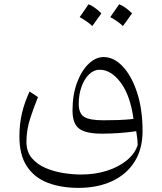

<svg xmlns="http://www.w3.org/2000/svg" viewBox="-20 -662 774 918"><path d="M661.6 -35.2Q661.6 51.3 623 111.8Q584.5 172.4 515.4 204.3Q446.3 236.3 355.5 236.3Q272 236.3 208.3 211.9Q144.5 187.5 108.6 133.3Q72.8 79.1 72.8 -9.3Q72.8 -68.8 85.2 -121.6Q97.7 -174.3 121.6 -224.6L161.6 -197.8Q142.1 -150.4 124.3 -95.5Q106.4 -40.5 106.4 16.1Q106.4 63 131.8 93.3Q157.2 123.5 197.3 140.9Q237.3 158.2 282.5 165.3Q327.6 172.4 367.2 172.4Q435.1 172.4 491.5 154.3Q547.9 136.2 586.4 104.5Q625 72.8 638.2 31.7Q637.7 13.2 636 -1.7Q634.3 -16.6 631.3 -34.7Q591.8 -28.8 549.6 -25.9Q507.3 -22.9 466.8 -22.9Q391.6 -22.9 359.1 -46.4Q326.7 -69.8 326.7 -133.8Q326.7 -208 347.9 -265.6Q369.1 -323.2 403.1 -356.2Q437 -389.2 475.6 -389.2Q524.4 -389.2 566.7 -344.5Q608.9 -299.8 635.3 -220Q661.6 -140.1 661.6 -35.2ZM618.2 -93.3Q603 -205.6 557.1 -267.1Q511.2 -328.6 456.1 -328.6Q428.7 -328.6 406 -306.6Q383.3 -284.7 369.9 -247.6Q356.4 -210.4 356.4 -165Q356.4 -120.1 382.1 -103.5Q407.7 -86.9 474.6 -86.9Q507.3 -86.9 545.4 -88.1Q583.5 -89.4 618.2 -93.3ZM421.4 -537.6Q395.5 -561.5 360.8 -580.1Q383.3 -611.3 403.3 -641.6Q430.7 -631.3 464.8 -598.1Q446.3 -571.3 421.4 -537.6ZM507.3 -580.1Q527.3 -608.4 549.8 -641.6Q579.6 -629.9 611.3 -598.1Q600.6 -583 589.8 -567.9Q579.1 -552.7 567.9 -537.6Q542 -561.5 507.3 -580.1Z"/></svg>

Font: Pinar DS1 Light
Style: Regular
Weight: 300
Designer: Amin Abedi
Version: Version 3.000